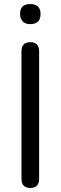

<svg xmlns="http://www.w3.org/2000/svg" viewBox="-20 -920 299 947"><path d="M129 7Q86 7 86 -38V-667Q86 -712 129 -712Q173 -712 173 -667V-38Q173 7 129 7ZM129 -801Q105 -801 92 -814.5Q79 -828 79 -851Q79 -900 129 -900Q180 -900 180 -851Q180 -801 129 -801Z"/></svg>

Font: Chiron GoRound TC N
Style: Regular
Weight: 350
Designer: Ryoko NISHIZUKA 西塚涼子 (kana, bopomofo & ideographs); Paul D. Hunt (Latin, Greek & Cyrillic); Sandoll Communications 산돌커뮤니
Foundry: Adobe
Version: Version 1.000;hotconv 1.1.1;makeotfexe 2.6.0